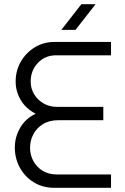

<svg xmlns="http://www.w3.org/2000/svg" viewBox="-20 -900 598 920"><path d="M242 0Q184 0 141 -27Q98 -54 74.5 -98Q51 -142 51 -193Q51 -243 76.5 -287.5Q102 -332 151 -355Q103 -380 79 -421.5Q55 -463 55 -509Q55 -562 80 -605Q105 -648 147 -673.5Q189 -699 241 -699H512V-635H249Q196 -635 161.5 -598.5Q127 -562 127 -509Q127 -476 143.5 -448.5Q160 -421 188.5 -404.5Q217 -388 253 -388H475V-324H259Q216 -324 185.5 -305Q155 -286 139.5 -256Q124 -226 124 -192Q124 -159 139 -130Q154 -101 183 -82.5Q212 -64 253 -64H512V0ZM274 -757 370 -880H438L342 -757Z"/></svg>

Font: MuseoModerno Light
Style: Regular
Weight: 300
Designer: Pablo Cosgaya, Héctor Gatti, Marcela Romero, and the Authors of The MuseoModerno Project.
Foundry: Omnibus-Type Team
Version: Version 1.001